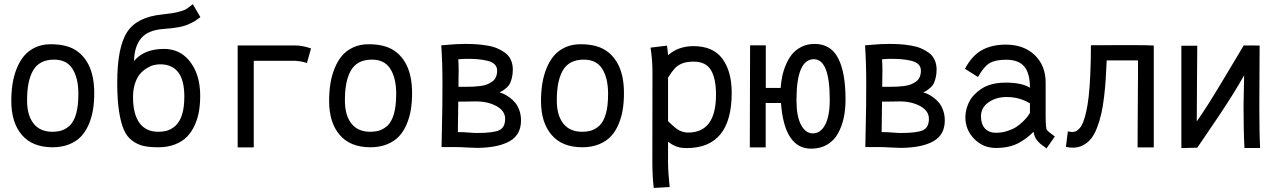

<svg xmlns="http://www.w3.org/2000/svg" viewBox="-20 -720 6251 938"><path d="M319.3 -105Q362.8 -146 362.8 -258.8Q362.8 -258.8 362.8 -267.6Q361.8 -340.8 333.5 -384.8Q305.2 -428.7 244.1 -428.7Q207 -428.7 180.9 -414.6Q154.8 -400.4 140.1 -373Q125.5 -345.7 118.9 -310.8Q112.3 -275.9 112.3 -229Q112.3 -156.7 144 -116.5Q175.8 -76.2 236.3 -76.2Q264.2 -76.7 282.5 -83Q300.8 -89.4 319.3 -105ZM235.4 -0.5Q137.7 -1 86.4 -61.3Q35.2 -121.6 35.2 -226.6Q35.2 -271 41.3 -310.3Q47.4 -349.6 61.8 -385.5Q76.2 -421.4 97.9 -447.3Q119.6 -473.1 152.8 -488.5Q186 -503.9 227.5 -503.9Q297.9 -503.9 341.6 -479.7Q385.3 -455.6 411.6 -405.8Q440.4 -350.1 440.4 -265.1Q440.4 -221.2 434.3 -183.8Q428.2 -146.5 413.6 -112.1Q398.9 -77.6 376.2 -53.5Q353.5 -29.3 317.9 -14.9Q282.2 -0.5 236.3 -0.5Z M836.9 -105Q880.4 -146 880.4 -245.1Q880.4 -245.1 880.4 -253.9Q878.9 -405.8 761.7 -405.8Q746.6 -405.8 730.2 -401.6Q713.9 -397.5 695.6 -386Q677.2 -374.5 662.8 -357.2Q648.4 -339.8 639.2 -311Q629.9 -282.2 629.9 -246.1Q629.9 -162.6 661.4 -119.4Q692.9 -76.2 753.9 -76.2Q781.7 -76.7 800 -83Q818.4 -89.4 836.9 -105ZM634.8 -421.9Q684.1 -481 780.8 -481Q878.9 -481 929.2 -386.2Q958 -330.6 958 -251.5Q958 -211.4 952.1 -176.5Q946.3 -141.6 931.4 -108.6Q916.5 -75.7 893.8 -52.2Q871.1 -28.8 835.2 -14.6Q799.3 -0.5 753.9 -0.5H752.9Q710 -0.5 680.9 -7.1Q651.9 -13.7 625.7 -33Q599.6 -52.2 584.7 -86.9Q569.8 -121.6 561.3 -178Q552.7 -234.4 552.7 -315.4Q552.7 -488.8 600.8 -563Q648.9 -637.2 772.9 -649.4Q822.3 -654.3 850.6 -661.6Q878.9 -668.9 889.6 -675.5Q900.4 -682.1 921.9 -699.7L959 -636.2Q941.4 -623 932.9 -617.7Q924.3 -612.3 902.8 -602.3Q881.3 -592.3 851.3 -586.9Q821.3 -581.5 779.8 -578.6Q703.1 -573.2 669.7 -533.2Q636.2 -493.2 634.8 -421.9Z M1141.1 -498H1421.4Q1456.5 -498 1499.5 -483.4L1479.5 -412.1Q1452.6 -421.4 1420.4 -422.9H1219.7V0H1141.1Z M1872.1 -105Q1915.5 -146 1915.5 -258.8Q1915.5 -258.8 1915.5 -267.6Q1914.6 -340.8 1886.2 -384.8Q1857.9 -428.7 1796.9 -428.7Q1759.8 -428.7 1733.6 -414.6Q1707.5 -400.4 1692.9 -373Q1678.2 -345.7 1671.6 -310.8Q1665 -275.9 1665 -229Q1665 -156.7 1696.8 -116.5Q1728.5 -76.2 1789.1 -76.2Q1816.9 -76.7 1835.2 -83Q1853.5 -89.4 1872.1 -105ZM1788.1 -0.5Q1690.4 -1 1639.2 -61.3Q1587.9 -121.6 1587.9 -226.6Q1587.9 -271 1594 -310.3Q1600.1 -349.6 1614.5 -385.5Q1628.9 -421.4 1650.6 -447.3Q1672.4 -473.1 1705.6 -488.5Q1738.8 -503.9 1780.3 -503.9Q1850.6 -503.9 1894.3 -479.7Q1938 -455.6 1964.4 -405.8Q1993.2 -350.1 1993.2 -265.1Q1993.2 -221.2 1987.1 -183.8Q1981 -146.5 1966.3 -112.1Q1951.7 -77.6 1929 -53.5Q1906.2 -29.3 1870.6 -14.9Q1835 -0.5 1789.1 -0.5Z M2141.6 -310.5Q2141.6 -416 2135.7 -498.5Q2144 -499 2168.5 -501.2Q2192.9 -503.4 2211.2 -504.4Q2229.5 -505.4 2254.4 -505.4Q2283.7 -505.4 2308.3 -503.7Q2333 -502 2360.8 -497.3Q2388.7 -492.7 2409.7 -483.6Q2430.7 -474.6 2448.5 -461.4Q2466.3 -448.2 2475.8 -427.2Q2485.4 -406.2 2485.4 -379.9Q2485.4 -356.9 2480.5 -338.6Q2475.6 -320.3 2470.5 -310.3Q2465.3 -300.3 2453.6 -290.3Q2441.9 -280.3 2437.5 -277.8Q2433.1 -275.4 2420.4 -268.6Q2431.6 -265.6 2443.4 -260Q2455.1 -254.4 2470.5 -243.2Q2485.8 -231.9 2497.6 -217.5Q2509.3 -203.1 2517.3 -180.7Q2525.4 -158.2 2525.4 -131.8Q2525.4 -62.5 2471.4 -31Q2417.5 0.5 2317.9 2.4H2308.1Q2290 2.4 2259.5 0.5Q2229 -1.5 2203.6 -1.5H2137.2Q2137.2 -35.2 2139.4 -115.2Q2141.6 -195.3 2141.6 -310.5ZM2408.7 -375Q2408.7 -393.6 2396.2 -405.8Q2383.8 -418 2360.4 -423.3Q2336.9 -428.7 2314.2 -430.7Q2291.5 -432.6 2260.3 -432.6Q2243.2 -432.6 2218.8 -430.2Q2220.7 -402.8 2220.7 -377.4Q2220.7 -366.7 2220.2 -340.6Q2219.7 -314.5 2219.7 -295.9H2253.9Q2275.9 -295.9 2291.3 -296.6Q2306.6 -297.4 2326.4 -299.8Q2346.2 -302.2 2359.4 -307.6Q2372.6 -313 2384.5 -321.3Q2396.5 -329.6 2402.6 -343.3Q2408.7 -356.9 2408.7 -375ZM2304.2 -224.6Q2293.9 -224.6 2276.9 -224.1Q2259.8 -223.6 2240.2 -223.6H2218.8Q2218.8 -222.2 2216.8 -74.7Q2245.1 -74.7 2269.8 -72.5Q2294.4 -70.3 2310.5 -70.3Q2388.2 -70.3 2418 -83.5Q2447.8 -96.7 2447.8 -139.6Q2447.8 -178.2 2405.8 -201.4Q2363.8 -224.6 2304.2 -224.6Z M2907.2 -105Q2950.7 -146 2950.7 -258.8Q2950.7 -258.8 2950.7 -267.6Q2949.7 -340.8 2921.4 -384.8Q2893.1 -428.7 2832 -428.7Q2794.9 -428.7 2768.8 -414.6Q2742.7 -400.4 2728 -373Q2713.4 -345.7 2706.8 -310.8Q2700.2 -275.9 2700.2 -229Q2700.2 -156.7 2731.9 -116.5Q2763.7 -76.2 2824.2 -76.2Q2852.1 -76.7 2870.4 -83Q2888.7 -89.4 2907.2 -105ZM2823.2 -0.5Q2725.6 -1 2674.3 -61.3Q2623 -121.6 2623 -226.6Q2623 -271 2629.2 -310.3Q2635.3 -349.6 2649.7 -385.5Q2664.1 -421.4 2685.8 -447.3Q2707.5 -473.1 2740.7 -488.5Q2773.9 -503.9 2815.4 -503.9Q2885.7 -503.9 2929.4 -479.7Q2973.1 -455.6 2999.5 -405.8Q3028.3 -350.1 3028.3 -265.1Q3028.3 -221.2 3022.2 -183.8Q3016.1 -146.5 3001.5 -112.1Q2986.8 -77.6 2964.1 -53.5Q2941.4 -29.3 2905.8 -14.9Q2870.1 -0.5 2824.2 -0.5Z M3478 -257.3Q3478 -336.9 3453.1 -377.9Q3428.2 -418.9 3368.7 -418.9Q3335.4 -418.9 3313.5 -410.4Q3291.5 -401.9 3277.1 -386.5Q3262.7 -371.1 3243.7 -340.8V-127.9Q3274.4 -98.1 3288.1 -88.9Q3313.5 -72.3 3341.3 -72.3Q3478 -72.3 3478 -257.3ZM3167.5 -360.8V-372.6Q3167.5 -426.3 3158.2 -487.3L3238.3 -497.1Q3243.2 -464.8 3243.7 -450.2Q3293.5 -494.6 3368.2 -494.6Q3463.9 -494.6 3509.3 -432.9Q3554.7 -371.1 3554.7 -266.6Q3554.7 3.4 3334.5 3.4Q3325.7 3.4 3317.4 2.7Q3309.1 2 3303.2 1Q3297.4 0 3290.3 -2.4Q3283.2 -4.9 3279.8 -6.1Q3276.4 -7.3 3269.8 -11Q3263.2 -14.6 3261 -15.9Q3258.8 -17.1 3252 -21.7Q3245.1 -26.4 3243.7 -27.3V73.7Q3243.7 118.2 3251.5 193.8L3173.8 198.2Q3167 142.6 3167 71.3Z M3951.2 -68.4Q3989.3 -68.4 4011.5 -111.1Q4033.7 -153.8 4033.7 -232.9Q4033.7 -430.7 3956.1 -430.7Q3871.1 -430.7 3871.1 -230.5Q3871.1 -151.9 3893.3 -110.1Q3915.5 -68.4 3951.2 -68.4ZM3959.5 -505.4Q4038.6 -505.4 4074.7 -435.8Q4110.8 -366.2 4110.8 -233.4Q4110.8 -186 4102.1 -145Q4093.3 -104 4074.5 -69.1Q4055.7 -34.2 4022 -13.9Q3988.3 6.3 3942.9 6.3Q3812 6.3 3795.4 -216.8H3720.7V0H3643.1L3644.5 -498.5H3721.2V-290.5H3793.9Q3795.9 -318.8 3801.3 -345.9Q3806.6 -373 3819.1 -402.8Q3831.5 -432.6 3849.1 -454.6Q3866.7 -476.6 3895.3 -491Q3923.8 -505.4 3959.5 -505.4Z M4211.9 -310.5Q4211.9 -416 4206.1 -498.5Q4214.4 -499 4238.8 -501.2Q4263.2 -503.4 4281.5 -504.4Q4299.8 -505.4 4324.7 -505.4Q4354 -505.4 4378.7 -503.7Q4403.3 -502 4431.2 -497.3Q4459 -492.7 4480 -483.6Q4501 -474.6 4518.8 -461.4Q4536.6 -448.2 4546.1 -427.2Q4555.7 -406.2 4555.7 -379.9Q4555.7 -356.9 4550.8 -338.6Q4545.9 -320.3 4540.8 -310.3Q4535.6 -300.3 4523.9 -290.3Q4512.2 -280.3 4507.8 -277.8Q4503.4 -275.4 4490.7 -268.6Q4502 -265.6 4513.7 -260Q4525.4 -254.4 4540.8 -243.2Q4556.2 -231.9 4567.9 -217.5Q4579.6 -203.1 4587.6 -180.7Q4595.7 -158.2 4595.7 -131.8Q4595.7 -62.5 4541.7 -31Q4487.8 0.5 4388.2 2.4H4378.4Q4360.4 2.4 4329.8 0.5Q4299.3 -1.5 4273.9 -1.5H4207.5Q4207.5 -35.2 4209.7 -115.2Q4211.9 -195.3 4211.9 -310.5ZM4479 -375Q4479 -393.6 4466.6 -405.8Q4454.1 -418 4430.7 -423.3Q4407.2 -428.7 4384.5 -430.7Q4361.8 -432.6 4330.6 -432.6Q4313.5 -432.6 4289.1 -430.2Q4291 -402.8 4291 -377.4Q4291 -366.7 4290.5 -340.6Q4290 -314.5 4290 -295.9H4324.2Q4346.2 -295.9 4361.6 -296.6Q4377 -297.4 4396.7 -299.8Q4416.5 -302.2 4429.7 -307.6Q4442.9 -313 4454.8 -321.3Q4466.8 -329.6 4472.9 -343.3Q4479 -356.9 4479 -375ZM4374.5 -224.6Q4364.3 -224.6 4347.2 -224.1Q4330.1 -223.6 4310.5 -223.6H4289.1Q4289.1 -222.2 4287.1 -74.7Q4315.4 -74.7 4340.1 -72.5Q4364.7 -70.3 4380.9 -70.3Q4458.5 -70.3 4488.3 -83.5Q4518.1 -96.7 4518.1 -139.6Q4518.1 -178.2 4476.1 -201.4Q4434.1 -224.6 4374.5 -224.6Z M4772.5 -151.9Q4772.5 -113.8 4791.7 -92.5Q4811 -71.3 4845.2 -71.3Q4874 -71.3 4900.6 -79.8Q4927.2 -88.4 4944.3 -99.4Q4961.4 -110.4 4977.3 -126Q4993.2 -141.6 4999.5 -150.1Q5005.9 -158.7 5011.7 -168.5V-214.8Q4960.9 -246.1 4897 -246.1Q4845.2 -245.6 4808.8 -219.7Q4772.5 -193.8 4772.5 -151.9ZM5088.4 -155.3Q5088.4 -92.8 5094.7 -84.5Q5097.7 -80.6 5103.8 -75.7Q5109.9 -70.8 5119.4 -63.7Q5128.9 -56.6 5133.3 -53.2L5092.8 4.9Q5089.4 2 5077.9 -5.9Q5066.4 -13.7 5061.5 -18.3Q5056.6 -22.9 5048.8 -31.5Q5041 -40 5036.4 -51Q5031.7 -62 5029.3 -76.2Q5011.7 -59.1 4997.3 -47.9Q4982.9 -36.6 4960 -23.4Q4937 -10.3 4908.2 -3.7Q4879.4 2.9 4845.2 2.9Q4783.2 2.9 4739.7 -41.3Q4696.3 -85.4 4696.3 -147Q4696.3 -175.8 4707.5 -205.8Q4718.8 -235.8 4739.7 -257.3Q4772.5 -290.5 4809.1 -303.5Q4845.7 -316.4 4893.1 -316.4Q4971.2 -316.4 5011.7 -291.5Q5011.7 -361.8 4984.1 -395Q4956.5 -428.2 4895 -428.2Q4842.8 -428.2 4814.7 -411.6Q4786.6 -395 4757.8 -343.8L4694.3 -383.8Q4728 -447.8 4776.6 -474.9Q4825.2 -502 4894 -502Q4981.9 -502 5035.2 -450.7Q5088.4 -399.4 5088.4 -316.4Z M5187.5 -2.4 5196.8 -78.1Q5210.4 -75.2 5217.8 -75.2Q5228 -75.2 5236.3 -78.9Q5244.6 -82.5 5254.4 -93.5Q5264.2 -104.5 5271.7 -123.3Q5279.3 -142.1 5286.6 -174.3Q5293.9 -206.5 5298.8 -250.2Q5303.7 -293.9 5306.6 -357.2Q5309.6 -420.4 5309.6 -499L5459 -499.5H5517.1Q5589.4 -499.5 5616.7 -497.6V0H5537.6Q5537.6 -26.4 5538.1 -121.3Q5538.6 -216.3 5539.1 -281.2L5539.6 -346.2V-424.8H5386.7Q5384.3 -371.6 5381.8 -332.5Q5379.4 -293.5 5373.8 -246.3Q5368.2 -199.2 5360.6 -165.8Q5353 -132.3 5340.6 -98.9Q5328.1 -65.4 5312 -44.7Q5295.9 -23.9 5272.7 -11.2Q5249.5 1.5 5221.2 1.5Q5206.1 1.5 5187.5 -2.4Z M6056.2 -498 6133.8 -497.6Q6132.3 -317.9 6132.3 -204.6Q6132.3 -70.8 6136.2 2.9H6059.6Q6055.2 -80.6 6055.2 -204.6Q6055.2 -204.6 6058.1 -352.1Q6046.4 -331.1 6031.5 -306.2Q6016.6 -281.2 6004.4 -261.5Q5992.2 -241.7 5972.7 -211.7Q5953.1 -181.6 5943.1 -166.5Q5933.1 -151.4 5910.6 -118.2Q5888.2 -85 5882.3 -76.4Q5876.5 -67.9 5853.3 -33.7Q5830.1 0.5 5829.1 1.5L5751.5 3.4V-496.6H5829.1Q5829.1 -470.2 5827.9 -331.8Q5826.7 -193.4 5826.7 -127Q5878.9 -200.7 5958.3 -334.5Q6037.6 -468.3 6056.2 -498Z"/></svg>

Font: Fantasque Sans Mono
Style: Regular
Weight: 400
Monospace: yes
Designer: Jany Belluz
Version: Version 1.8.0 ; ttfautohint (v1.8.2)